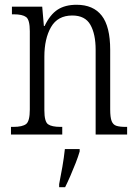

<svg xmlns="http://www.w3.org/2000/svg" viewBox="-20 -564 577 805"><path d="M26 0V-32H36Q74 -32 89.5 -44Q105 -56 105 -105V-433Q105 -481 89.5 -492.5Q74 -504 38 -504H30V-536H157L164 -455H167Q190 -503 221.5 -523.5Q253 -544 301 -544Q371 -544 406.5 -498.5Q442 -453 442 -355V-105Q442 -72 448 -56.5Q454 -41 468 -36.5Q482 -32 507 -32H513V0H381V-355Q381 -421 359 -460Q337 -499 283 -499Q222 -499 194 -450.5Q166 -402 166 -326V-102Q166 -54 181.5 -43Q197 -32 234 -32H241V0ZM228 208Q235 173 241.5 135.5Q248 98 252 61H314V71Q308 92 297.5 119Q287 146 275 173.5Q263 201 253 221H228Z"/></svg>

Font: Noto Serif Lao Condensed Light
Style: Regular
Weight: 300
Width: 3
Designer: Monotype Design Team
Foundry: Monotype Imaging Inc.
Version: Version 2.003; ttfautohint (v1.8.4.7-5d5b)